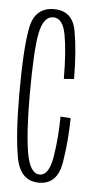

<svg xmlns="http://www.w3.org/2000/svg" viewBox="-48 -635 330 669"><g transform="rotate(5 117.5 -300.5)"><path d="M114 3Q179 3 191.5 -76.5Q204 -156 204.5 -230.5L169 -233Q168.5 -161.5 157.8 -93.5Q147 -25.5 114 -25.5Q80.5 -25.5 68 -94.8Q55.5 -164 55.5 -299.5Q55.5 -458 67.8 -516.8Q80 -575.5 114 -575.5Q147.5 -575.5 158 -518.5Q168.5 -461.5 169 -365L204.5 -367.5Q204 -466 191.5 -535Q179 -604 114 -604Q48 -604 33.5 -533.2Q19 -462.5 19 -299.5Q19 -159.5 33.5 -78.2Q48 3 114 3Z"/></g></svg>

Font: Anybody ExtraCondensed ExtraLight
Style: Regular
Weight: 250
Width: 2
Version: Version 1.113;gftools[0.9.25]